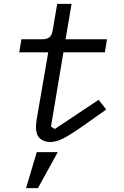

<svg xmlns="http://www.w3.org/2000/svg" viewBox="-20 -718 640 987"><path d="M165 -62Q165 -85 168 -101L228 -449H79L90 -516H195Q221 -516 234 -526.5Q247 -537 251 -563L274 -698H348L317 -516H530L519 -449H306L242 -67L262 -55L487 -205L526 -155L413 -75Q342 -25 305.5 -6.5Q269 12 239 12Q204 12 184.5 -7Q165 -26 165 -62ZM169 64H277L175 249H114Z"/></svg>

Font: iA Writer Mono V
Style: Regular
Weight: 400
Italic angle: -9.5°
Designer: Mike Abbink, Paul van der Laan, Pieter van Rosmalen
Foundry: Bold Monday
Version: Version 2.000